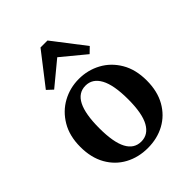

<svg xmlns="http://www.w3.org/2000/svg" viewBox="-201 -796 915 915"><g transform="rotate(-45 256.5 -338.5)"><path d="M256 12Q193 12 142 -15.5Q91 -43 61.5 -95Q32 -147 32 -220Q32 -293 63 -345.5Q94 -398 145 -426Q196 -454 256 -454Q316 -454 367 -426.5Q418 -399 449 -346.5Q480 -294 480 -220Q480 -147 450.5 -95Q421 -43 370.5 -15.5Q320 12 256 12ZM256 -32Q303 -32 328.5 -78Q354 -124 354 -219Q354 -315 328.5 -362Q303 -409 256 -409Q159 -409 159 -219Q159 -124 183.5 -78Q208 -32 256 -32ZM376 -501 215 -634H298L137 -501L108 -528L233 -689H280L404 -528Z"/></g></svg>

Font: Lisu Bosa ExtraBold
Style: Regular
Weight: 800
Designer: David Morse, Annie Olsen, Victor Gaultney, Frank Grießhammer (Latin)
Foundry: SIL International
Version: Version 2.000